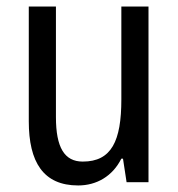

<svg xmlns="http://www.w3.org/2000/svg" viewBox="-20 -557 545 587"><path d="M434 -537H351V-253C351 -126 321 -63 233 -63C177 -63 151 -106 151 -199V-537H68V-186C68 -62 112 10 219 10C275 10 324 -18 351 -72H356L367 0H434Z"/></svg>

Font: Noto Sans Lao Looped Condensed
Style: Regular
Weight: 400
Width: 3
Designer: Mark Frömberg, Ben Mitchell
Foundry: The Fontpad Ltd
Version: Version 1.003